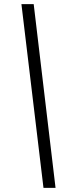

<svg xmlns="http://www.w3.org/2000/svg" viewBox="-20 -823 339 923"><path d="M189 80 83 -803H142L247 80Z"/></svg>

Font: Bitter Pro
Style: Italic
Weight: 400
Italic angle: -9°
Designer: Sol Matas, and Bitter project Authors
Foundry: Sol Matas
Version: Version 1.010